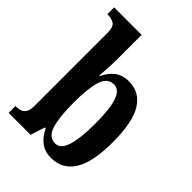

<svg xmlns="http://www.w3.org/2000/svg" viewBox="-222 -864 978 978"><g transform="rotate(45 266.5 -375.0)"><path d="M328 10Q281 10 250.5 -14.5Q220 -39 202 -78H196L171 0H13V-49H19Q34 -49 48.5 -54Q63 -59 72 -74Q81 -89 81 -120V-644Q81 -687 62.5 -699Q44 -711 18 -711H13V-760H211V-585Q211 -558 209 -521Q207 -484 205 -461H209Q226 -499 256 -523Q286 -547 333 -547Q411 -547 452.5 -480.5Q494 -414 494 -269Q494 -124 451 -57Q408 10 328 10ZM291 -57Q329 -57 346.5 -112.5Q364 -168 364 -271Q364 -378 346.5 -430Q329 -482 290 -482Q244 -482 227 -428.5Q210 -375 210 -270Q210 -167 227 -112Q244 -57 291 -57Z"/></g></svg>

Font: Noto Serif Thai ExtraCondensed
Style: Bold
Weight: 700
Width: 2
Designer: Monotype Design Team
Foundry: Monotype Imaging Inc.
Version: Version 2.002; ttfautohint (v1.8.4.7-5d5b)